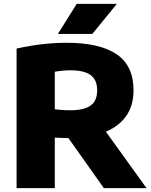

<svg xmlns="http://www.w3.org/2000/svg" viewBox="-20 -970 780 990"><path d="M65.5 0V-719.5Q102 -728 145.8 -735Q189.5 -742 235.2 -745.8Q281 -749.5 323.5 -749.5Q493.5 -749.5 581 -690.5Q668.5 -631.5 668.5 -504.5Q668.5 -423 628 -368.2Q587.5 -313.5 513 -285.8Q438.5 -258 337 -258Q318 -258 299.8 -258.8Q281.5 -259.5 262.5 -260.5V0ZM515.5 0 274 -341H490L735.5 0ZM343.5 -401.5Q412.5 -401.5 446.8 -425.5Q481 -449.5 481 -504.5Q481 -540.5 466 -563.2Q451 -586 420.5 -596.8Q390 -607.5 344 -607.5Q322 -607.5 301.5 -605.5Q281 -603.5 262.5 -600V-406.5Q276 -405 289.2 -403.8Q302.5 -402.5 316 -402Q329.5 -401.5 343.5 -401.5ZM278.5 -795 375.5 -950H582.5L456 -795Z"/></svg>

Font: Encode Sans SC SemiExpanded ExtraBold
Style: Regular
Weight: 800
Width: 6
Designer: Multiple Designers
Foundry: Impallari Type
Version: Version 3.002